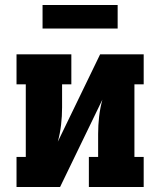

<svg xmlns="http://www.w3.org/2000/svg" viewBox="-20 -747 640 767"><path d="M46 0V-120H83V-410H46V-530H265V-410H228V-318Q228 -283 224 -248.5Q220 -214 211 -181L380 -530H554V-410H517V-120H554V0H335V-120H372V-212Q372 -247 376 -281.5Q380 -316 389 -349L220 0ZM450 -633H150V-727H450Z"/></svg>

Font: Iosevka Curly Slab HvEx
Style: Regular
Weight: 900
Width: 7
Monospace: yes
Designer: Belleve Invis
Foundry: Belleve Invis
Version: Version 11.1.0; ttfautohint (v1.8.3)